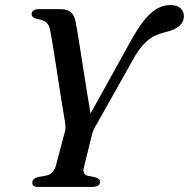

<svg xmlns="http://www.w3.org/2000/svg" viewBox="-20 -736 744 756"><path d="M315.5 -251 504 -591Q532 -639 556 -666Q580 -693 603 -704.5Q626 -716 650.5 -716Q677.5 -716 690.8 -703.5Q704 -691 704 -673.5Q704 -649.5 685.8 -633.5Q667.5 -617.5 629.5 -609Q608.5 -604 589.2 -594.8Q570 -585.5 551.5 -567.5Q533 -549.5 514 -519.5L364 -253Q355 -238.5 350.2 -228.2Q345.5 -218 342.5 -207.5L311 -79.5Q306.5 -64.5 310.2 -55.5Q314 -46.5 327 -43.5L355 -38Q366 -34.5 370 -30.2Q374 -26 374 -20Q374 -10.5 366 -5.2Q358 0 343.5 0H130.5Q117.5 0 112.2 -4.8Q107 -9.5 107 -17.5Q107 -32.5 130 -39L159 -44Q175.5 -47 185 -56.5Q194.5 -66 200 -83.5L234 -212Q238.5 -225.5 237.8 -239Q237 -252.5 234 -267Q232 -279.5 227.5 -306.8Q223 -334 217.2 -370.5Q211.5 -407 205.5 -446Q199.5 -485 193.8 -521Q188 -557 183.5 -583.8Q179 -610.5 176.5 -622Q172.5 -639.5 160.8 -648.8Q149 -658 127.5 -661Q116.5 -663.5 110.8 -668Q105 -672.5 104.5 -680Q104.5 -689 112 -694.5Q119.5 -700 132.5 -700H216Q244 -700 258 -689Q272 -678 277 -653.5Q280 -640.5 285 -610.2Q290 -580 296.2 -539.8Q302.5 -499.5 309.5 -455.5Q316.5 -411.5 323 -370.5Q329.5 -329.5 335 -297.5Q340.5 -265.5 344 -249.5Z"/></svg>

Font: Fraunces
Style: Italic
Weight: 400
Italic angle: -16°
Version: Version 1.000;[b76b70a41]